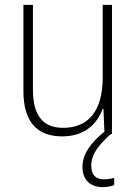

<svg xmlns="http://www.w3.org/2000/svg" viewBox="-20 -549 562 787"><path d="M354 129C354 82 388 41 435 0H439V-529H401V-232C401 -91 340 -25 239 -25C158 -25 115 -73 115 -182V-529H76V-176C76 -53 129 10 235 10C330 10 379 -44 401 -103H404L408 -9C352 35 318 84 318 135C318 189 351 218 401 218C420 218 437 214 448 210V180C439 183 422 186 405 186C371 186 354 167 354 129Z"/></svg>

Font: Noto Sans Thai SemCond ExtLt
Style: Regular
Weight: 200
Width: 4
Designer: Monotype Design Team
Foundry: Monotype Imaging Inc.
Version: Version 2.002